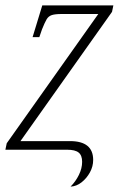

<svg xmlns="http://www.w3.org/2000/svg" viewBox="-22 -556 471 713"><path d="M240 137Q259 118 271 93.5Q283 69 283 45Q283 21 270 10.5Q257 0 227 0H-2L3 -24L343 -504H207Q183 -504 170.5 -500Q158 -496 151 -484Q144 -472 134 -447L124 -418H99L135 -536H399L394 -512L54 -32H238Q324 -32 324 38Q324 62 312 84Q300 106 281 121Q262 136 240 137Z"/></svg>

Font: Noto Serif SemiCondensed ExtraLight
Style: Italic
Weight: 200
Width: 4
Italic angle: -12°
Designer: Monotype Design Team
Foundry: Monotype Imaging Inc.
Version: Version 2.013